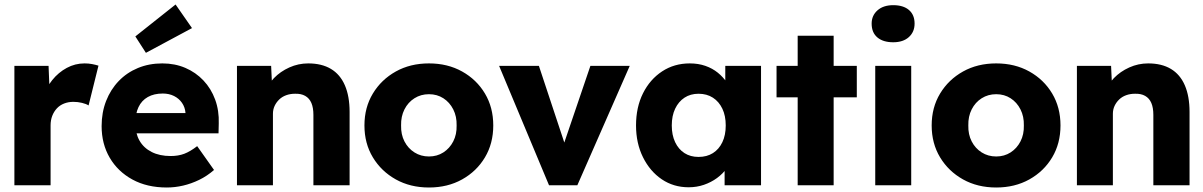

<svg xmlns="http://www.w3.org/2000/svg" viewBox="-20 -824 5349 854"><path d="M44 0V-531H196L203 -358L173 -391Q185 -434 212.5 -468Q240 -502 277 -522Q314 -542 356 -542Q374 -542 389.5 -539Q405 -536 418 -532L374 -355Q363 -362 344.5 -366.5Q326 -371 306 -371Q284 -371 265 -363.5Q246 -356 233 -342Q220 -328 212.5 -309Q205 -290 205 -266V0Z M432 -263Q432 -324 452 -375Q472 -426 508 -463.5Q544 -501 593.5 -521.5Q643 -542 702 -542Q758 -542 804.5 -522Q851 -502 885 -466Q919 -430 937 -381Q955 -332 953 -274L952 -231H529L506 -321H822L805 -302V-322Q803 -347 789.5 -366.5Q776 -386 754 -397Q732 -408 704 -408Q665 -408 637.5 -392.5Q610 -377 596 -347.5Q582 -318 582 -275Q582 -231 600.5 -198.5Q619 -166 654.5 -148Q690 -130 739 -130Q773 -130 799.5 -140Q826 -150 857 -174L932 -68Q901 -41 866 -24Q831 -7 794.5 1.5Q758 10 722 10Q634 10 569 -25.5Q504 -61 468 -122.5Q432 -184 432 -263ZM629 -589 582 -662 761 -804 834 -699Z M1034 -531H1186L1191 -423L1159 -411Q1170 -447 1198.5 -476.5Q1227 -506 1267 -524Q1307 -542 1351 -542Q1411 -542 1452 -517.5Q1493 -493 1514 -444.5Q1535 -396 1535 -326V0H1374V-313Q1374 -345 1365 -366Q1356 -387 1337.5 -397.5Q1319 -408 1292 -407Q1271 -407 1253 -400.5Q1235 -394 1222 -381.5Q1209 -369 1201.5 -353Q1194 -337 1194 -318V0H1115Q1087 0 1067 0Q1047 0 1034 0Z M1601 -266Q1601 -346 1638.5 -408Q1676 -470 1740.5 -506Q1805 -542 1888 -542Q1971 -542 2035.5 -506Q2100 -470 2137 -408Q2174 -346 2174 -266Q2174 -186 2137 -124Q2100 -62 2035.5 -26Q1971 10 1888 10Q1805 10 1740.5 -26Q1676 -62 1638.5 -124Q1601 -186 1601 -266ZM2011 -266Q2012 -306 1996 -337.5Q1980 -369 1952 -387Q1924 -405 1888 -405Q1852 -405 1823.5 -387Q1795 -369 1779 -337.5Q1763 -306 1764 -266Q1763 -226 1779 -195Q1795 -164 1823.5 -146Q1852 -128 1888 -128Q1924 -128 1952 -146Q1980 -164 1996 -195Q2012 -226 2011 -266Z M2422 0 2200 -531H2377L2490 -190L2606 -531H2781L2548 0Z M2809 -266Q2809 -347 2840 -409Q2871 -471 2925 -506.5Q2979 -542 3048 -542Q3086 -542 3117.5 -531Q3149 -520 3173 -500.5Q3197 -481 3214 -455.5Q3231 -430 3239 -401L3206 -405V-531H3365V0H3203V-128L3239 -129Q3231 -101 3213 -76Q3195 -51 3169 -32Q3143 -13 3111 -2Q3079 9 3043 9Q2976 9 2923.5 -26.5Q2871 -62 2840 -124.5Q2809 -187 2809 -266ZM3208 -266Q3208 -309 3193 -340.5Q3178 -372 3151 -389.5Q3124 -407 3087 -407Q3051 -407 3024.5 -389.5Q2998 -372 2983 -340.5Q2968 -309 2968 -266Q2968 -223 2983 -191.5Q2998 -160 3024.5 -143Q3051 -126 3087 -126Q3124 -126 3151 -143Q3178 -160 3193 -191.5Q3208 -223 3208 -266Z M3528 0V-391H3434V-531H3528V-665H3688V-531H3791V-391H3688V0Z M3873 0V-531H4033V0ZM3857 -719Q3857 -755 3883 -778Q3909 -801 3953 -801Q3998 -801 4023 -779.5Q4048 -758 4048 -719Q4048 -682 4022.5 -659Q3997 -636 3953 -636Q3908 -636 3882.5 -657.5Q3857 -679 3857 -719Z M4124 -266Q4124 -346 4161.5 -408Q4199 -470 4263.5 -506Q4328 -542 4411 -542Q4494 -542 4558.5 -506Q4623 -470 4660 -408Q4697 -346 4697 -266Q4697 -186 4660 -124Q4623 -62 4558.5 -26Q4494 10 4411 10Q4328 10 4263.5 -26Q4199 -62 4161.5 -124Q4124 -186 4124 -266ZM4534 -266Q4535 -306 4519 -337.5Q4503 -369 4475 -387Q4447 -405 4411 -405Q4375 -405 4346.5 -387Q4318 -369 4302 -337.5Q4286 -306 4287 -266Q4286 -226 4302 -195Q4318 -164 4346.5 -146Q4375 -128 4411 -128Q4447 -128 4475 -146Q4503 -164 4519 -195Q4535 -226 4534 -266Z M4770 -531H4922L4927 -423L4895 -411Q4906 -447 4934.5 -476.5Q4963 -506 5003 -524Q5043 -542 5087 -542Q5147 -542 5188 -517.5Q5229 -493 5250 -444.5Q5271 -396 5271 -326V0H5110V-313Q5110 -345 5101 -366Q5092 -387 5073.5 -397.5Q5055 -408 5028 -407Q5007 -407 4989 -400.5Q4971 -394 4958 -381.5Q4945 -369 4937.5 -353Q4930 -337 4930 -318V0H4851Q4823 0 4803 0Q4783 0 4770 0Z"/></svg>

Font: Our Lexend
Style: Bold
Weight: 700
Designer: Bonnie Shaver-Troup, Thomas Jockin
Foundry: Lexend
Version: Version 1.007